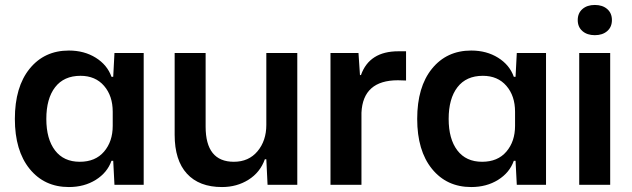

<svg xmlns="http://www.w3.org/2000/svg" viewBox="-20 -746 2551 775"><path d="M258 9Q159 9 99.5 -64.5Q40 -138 40 -266Q40 -395 99.5 -468.5Q159 -542 258 -542Q320 -542 366.5 -513Q413 -484 430 -436H437L442 -532H560V0H442L437 -97H430Q413 -49 366.5 -20Q320 9 258 9ZM302 -93Q365 -93 400 -134Q435 -175 435 -238V-295Q435 -359 400 -399.5Q365 -440 305 -440Q238 -440 202.5 -394Q167 -348 167 -266Q167 -185 202 -139Q237 -93 302 -93Z M876 9Q784 9 734.5 -45Q685 -99 685 -202V-532H810V-235Q810 -93 924 -93Q984 -93 1019.5 -135.5Q1055 -178 1055 -242V-532H1180V0H1060L1055 -103H1049Q1030 -50 983 -20.5Q936 9 876 9Z M1314 0V-532H1427L1433 -443H1437Q1471 -539 1588 -539H1619V-421L1586 -422Q1445 -422 1439 -291V0Z M1882 9Q1783 9 1723.5 -64.5Q1664 -138 1664 -266Q1664 -395 1723.5 -468.5Q1783 -542 1882 -542Q1944 -542 1990.5 -513Q2037 -484 2054 -436H2061L2066 -532H2184V0H2066L2061 -97H2054Q2037 -49 1990.5 -20Q1944 9 1882 9ZM1926 -93Q1989 -93 2024 -134Q2059 -175 2059 -238V-295Q2059 -359 2024 -399.5Q1989 -440 1929 -440Q1862 -440 1826.5 -394Q1791 -348 1791 -266Q1791 -185 1826 -139Q1861 -93 1926 -93Z M2318 0V-532H2443V0ZM2431 -620.5Q2412 -604 2381 -604Q2350 -604 2331 -620.5Q2312 -637 2312 -665Q2312 -693 2331 -709.5Q2350 -726 2381 -726Q2412 -726 2431 -709.5Q2450 -693 2450 -665Q2450 -637 2431 -620.5Z"/></svg>

Font: Mona Sans SemiBold
Style: Regular
Weight: 600
Designer: Deni Anggara
Foundry: GitHub
Version: Version 2.000;Glyphs 3.2.3 (3260)